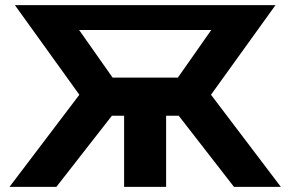

<svg xmlns="http://www.w3.org/2000/svg" viewBox="-20 -730 1135 750"><path d="M17.1 0 290 -359.9 38.1 -710H1056.2L804.2 -359.9L1077.1 0H894L678.2 -277.8H628.9V0H464.8V-277.8H417L200.2 0ZM419.9 -426.8H674.8L805.2 -612.8H289.1Z"/></svg>

Font: Raleway-v4020 ExtraBold
Style: Regular
Weight: 800
Designer: Matt McInerney, Pablo Impallari, Rodrigo Fuenzalida
Foundry: Matt McInerney, Pablo Impallari, Rodrigo Fuenzalida
Version: Version 4.020;PS 004.020;hotconv 1.0.88;makeotf.lib2.5.64775